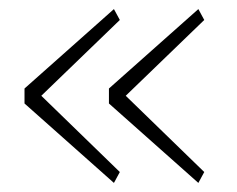

<svg xmlns="http://www.w3.org/2000/svg" viewBox="-20 -503 522 423"><path d="M430 -124 257 -292 430 -459 417 -483 220 -308V-275L417 -100ZM244 -124 71 -292 244 -459 231 -483 34 -308V-275L231 -100Z"/></svg>

Font: IBM Plex Thai ExtraLight
Style: Regular
Weight: 200
Designer: Mike Abbink, Paul van der Laan, Pieter van Rosmalen, Ben Mitchell, Mark Frömberg
Foundry: Bold Monday
Version: Version 1.0